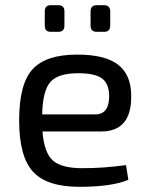

<svg xmlns="http://www.w3.org/2000/svg" viewBox="-20 -710 577 742"><path d="M205 -587H176Q153 -587 153 -611V-666Q153 -690 176 -690H205Q229 -690 229 -666V-611Q229 -587 205 -587ZM382 -587H354Q330 -587 330 -611V-666Q330 -690 354 -690H382Q406 -690 406 -666V-611Q406 -587 382 -587ZM371 -202H144Q151 -118 185 -89Q219 -60 298 -60Q381 -60 467 -72L476 -15Q411 12 287 12Q161 12 107.5 -46.5Q54 -105 54 -245Q54 -386 106 -442.5Q158 -499 278 -499Q387 -499 437 -459.5Q487 -420 487 -340Q489 -202 371 -202ZM143 -268H349Q402 -268 402 -340Q401 -387 374 -407Q347 -427 282 -427Q205 -427 175 -393.5Q145 -360 143 -268Z"/></svg>

Font: Exo 2.0
Style: Regular
Weight: 400
Designer: Natanael Gama
Version: Version 1.001;PS 001.001;hotconv 1.0.70;makeotf.lib2.5.58329